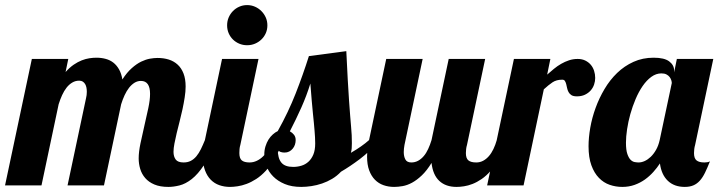

<svg xmlns="http://www.w3.org/2000/svg" viewBox="-58 -733 2840 759"><path d="M793.9 -179.2Q772.9 -117.7 748.8 -81.1Q724.6 -44.4 700 -25.1Q675.3 -5.9 651.6 0Q627.9 5.9 607.9 5.9Q574.7 5.9 552.2 -3.7Q529.8 -13.2 516.1 -29.1Q502.4 -44.9 496.3 -65.2Q490.2 -85.4 490.2 -106.9Q490.2 -132.3 497.3 -166.3Q504.4 -200.2 512.7 -235.8Q521 -271.5 528.1 -304.7Q535.2 -337.9 535.2 -361.8Q535.2 -413.1 499 -413.1Q485.4 -413.1 473.6 -405.8Q461.9 -398.4 452.1 -386Q442.4 -373.5 434.6 -356.7Q426.8 -339.8 420.9 -320.8L353 0H209L282.2 -345.2Q285.2 -356.9 285.2 -370.1Q285.2 -378.9 283.7 -386.7Q282.2 -394.5 278.6 -400.6Q274.9 -406.7 269.3 -410.4Q263.7 -414.1 254.9 -414.1Q240.2 -414.1 227.8 -406.7Q215.3 -399.4 205.3 -386.7Q195.3 -374 187.5 -356.9Q179.7 -339.8 173.8 -320.8L106 0H-38.1L67.9 -500H211.9L201.2 -448.2Q217.3 -466.3 233.4 -477.3Q249.5 -488.3 265.1 -494.4Q280.8 -500.5 295.4 -502.7Q310.1 -504.9 323.2 -504.9Q342.8 -504.9 359.9 -500.2Q377 -495.6 390.1 -485.4Q403.3 -475.1 412.6 -458.7Q421.9 -442.4 425.8 -418.9Q443.8 -446.8 462.9 -463.6Q481.9 -480.5 500 -489.3Q518.1 -498 534.7 -501Q551.3 -503.9 564.9 -503.9Q588.9 -503.9 609.1 -497.6Q629.4 -491.2 644.3 -477.5Q659.2 -463.9 667.5 -442.4Q675.8 -420.9 675.8 -391.1Q675.8 -371.1 672.1 -347.9Q668.5 -324.7 663.3 -300.5Q658.2 -276.4 651.9 -252.4Q645.5 -228.5 640.4 -206.5Q635.3 -184.6 631.6 -165.8Q627.9 -147 627.9 -132.8Q627.9 -114.3 636.5 -102.5Q645 -90.8 668 -90.8Q684.1 -90.8 696.3 -97.2Q708.5 -103.5 718.3 -115.2Q728 -127 736.1 -143.3Q744.1 -159.7 752 -179.2Z M999 -632.8Q999 -616.2 992.7 -601.8Q986.3 -587.4 975.3 -576.9Q964.4 -566.4 950 -560.3Q935.5 -554.2 918.9 -554.2Q902.3 -554.2 887.9 -560.3Q873.5 -566.4 862.8 -576.9Q852.1 -587.4 845.9 -601.8Q839.8 -616.2 839.8 -632.8Q839.8 -649.4 845.9 -663.8Q852.1 -678.2 862.8 -689.2Q873.5 -700.2 887.9 -706.5Q902.3 -712.9 918.9 -712.9Q935.5 -712.9 950 -706.5Q964.4 -700.2 975.3 -689.2Q986.3 -678.2 992.7 -663.8Q999 -649.4 999 -632.8ZM1061 -179.2Q1046.9 -138.7 1029.5 -108.9Q1012.2 -79.1 993.4 -58.6Q974.6 -38.1 954.8 -25.4Q935.1 -12.7 916.5 -5.9Q897.9 1 881.1 3.4Q864.3 5.9 851.1 5.9Q828.6 5.9 809.1 -1Q789.6 -7.8 775.1 -22.5Q760.7 -37.1 752.4 -59.6Q744.1 -82 744.1 -113.8Q744.1 -127.4 746.1 -143.8Q748 -160.2 752 -179.2L819.8 -500H963.9L892.1 -160.2Q889.6 -151.9 888.9 -143.8Q888.2 -135.7 888.2 -127.9Q888.2 -106.9 897.9 -98.9Q907.7 -90.8 928.7 -90.8Q943.4 -90.8 957.3 -97.4Q971.2 -104 982.9 -115.7Q994.6 -127.4 1003.9 -143.8Q1013.2 -160.2 1019 -179.2Z M1442.9 -179.2Q1403.8 -133.8 1364.5 -104.2Q1325.2 -74.7 1290 -54.2Q1274.4 -37.6 1255.1 -26.1Q1235.8 -14.6 1215.1 -7.6Q1194.3 -0.5 1173.1 2.7Q1151.9 5.9 1132.8 5.9Q1095.2 5.9 1067.6 -5.6Q1040 -17.1 1022 -35.4Q1003.9 -53.7 995.4 -76.4Q986.8 -99.1 986.8 -122.1Q986.8 -139.6 991.5 -154.5Q996.1 -169.4 1003.4 -181.2Q1010.7 -192.9 1020.3 -201.4Q1029.8 -210 1040 -214.8Q1082 -290 1110.8 -363.5Q1139.6 -437 1163.1 -511.2L1311 -530.8Q1314 -465.8 1316.7 -418.2Q1319.3 -370.6 1321.8 -335.7Q1324.2 -300.8 1326.2 -276.4Q1328.1 -252 1329.8 -233.2Q1331.5 -214.4 1332.3 -199Q1333 -183.6 1333 -167Q1333 -155.8 1332.3 -146.5Q1331.5 -137.2 1329.1 -128.9Q1351.1 -141.6 1368.9 -154.1Q1386.7 -166.5 1400.9 -179.2ZM1040 -143.1Q1040 -107.9 1054 -90.6Q1067.9 -73.2 1101.1 -73.2Q1117.7 -73.2 1133.3 -77.9Q1148.9 -82.5 1161.1 -93.5Q1173.3 -104.5 1180.7 -122.1Q1188 -139.6 1188 -166Q1188 -178.7 1187.3 -190.7Q1186.5 -202.6 1185.5 -216.1Q1184.6 -229.5 1182.9 -246.1Q1181.2 -262.7 1179 -284.7Q1176.8 -306.6 1174.3 -335.4Q1171.9 -364.3 1168.9 -402.8Q1153.8 -354 1133.3 -308.1Q1112.8 -262.2 1087.9 -213.9Q1097.7 -208.5 1104.2 -200.2Q1110.8 -191.9 1110.8 -179.2Q1110.8 -169.9 1107.9 -161.1Q1105 -152.3 1099.1 -145.3Q1093.3 -138.2 1085.2 -134Q1077.1 -129.9 1066.9 -129.9Q1058.6 -129.9 1051.3 -132.3Q1043.9 -134.8 1040 -143.1Z M1947.8 -179.2Q1933.6 -138.7 1917 -108.9Q1900.4 -79.1 1882.6 -58.6Q1864.7 -38.1 1846.2 -25.4Q1827.6 -12.7 1810.1 -5.9Q1792.5 1 1776.4 3.4Q1760.3 5.9 1747.1 5.9Q1704.1 5.9 1678.7 -17.8Q1653.3 -41.5 1647.9 -88.9Q1628.9 -58.1 1609.4 -39.6Q1589.8 -21 1570.8 -10.7Q1551.8 -0.5 1533.7 2.7Q1515.6 5.9 1500 5.9Q1477.5 5.9 1458 -1Q1438.5 -7.8 1424.1 -22.5Q1409.7 -37.1 1401.4 -59.6Q1393.1 -82 1393.1 -113.8Q1393.1 -127.4 1395 -143.8Q1397 -160.2 1400.9 -179.2L1468.8 -500H1612.8L1541 -160.2Q1538.1 -144.5 1538.1 -131.8Q1538.1 -114.7 1544.4 -102.8Q1550.8 -90.8 1567.9 -90.8Q1582.5 -90.8 1594.7 -97.4Q1606.9 -104 1616.9 -115.7Q1627 -127.4 1634.5 -143.8Q1642.1 -160.2 1647.9 -179.2L1715.8 -500H1859.9L1788.1 -160.2Q1785.6 -151.9 1784.7 -143.8Q1783.7 -135.7 1783.7 -127.9Q1783.7 -106.9 1793.7 -98.9Q1803.7 -90.8 1824.7 -90.8Q1839.4 -90.8 1851.8 -97.4Q1864.3 -104 1874.5 -115.7Q1884.8 -127.4 1892.6 -143.8Q1900.4 -160.2 1905.8 -179.2Z M1867.7 0 1973.6 -500H2117.7L2105 -438Q2118.2 -449.7 2131.8 -460.9Q2145.5 -472.2 2160.4 -480.7Q2175.3 -489.3 2191.4 -494.6Q2207.5 -500 2225.6 -500Q2242.7 -500 2255.6 -493.7Q2268.6 -487.3 2277.3 -477.1Q2286.1 -466.8 2290.5 -453.1Q2294.9 -439.5 2294.9 -424.8Q2294.9 -411.6 2290.5 -398.7Q2286.1 -385.7 2277.1 -375.5Q2268.1 -365.2 2254.4 -358.6Q2240.7 -352.1 2222.7 -352.1Q2208.5 -352.1 2200.9 -356.9Q2193.4 -361.8 2189.5 -369.1Q2185.5 -376.5 2183.8 -385Q2182.1 -393.6 2180.2 -400.9Q2178.2 -408.2 2175 -413.1Q2171.9 -418 2164.6 -418Q2141.6 -418 2126 -407.5Q2110.4 -397 2091.8 -379.9L2011.7 0Z M2689.9 -160.2Q2687.5 -151.9 2686.5 -143.8Q2685.5 -135.7 2685.5 -127.9Q2685.5 -106.9 2695.6 -98.9Q2705.6 -90.8 2726.6 -90.8Q2733.4 -90.8 2738.8 -91.8Q2744.1 -92.8 2748.5 -95.2Q2738.3 -69.3 2729 -50.3Q2719.7 -31.2 2708.5 -18.8Q2697.3 -6.3 2682.9 -0.2Q2668.5 5.9 2648.9 5.9Q2607.4 5.9 2582 -18.3Q2556.6 -42.5 2550.8 -86.9Q2539.6 -69.8 2524.7 -53.2Q2509.8 -36.6 2491.5 -23.4Q2473.1 -10.3 2450.7 -2.2Q2428.2 5.9 2401.9 5.9Q2376 5.9 2352.1 -2.4Q2328.1 -10.7 2309.6 -29.8Q2291 -48.8 2279.8 -79.6Q2268.6 -110.4 2268.6 -154.8Q2268.6 -189 2275.4 -228Q2282.2 -267.1 2296.4 -306.2Q2310.5 -345.2 2331.8 -381.1Q2353 -417 2381.6 -444.6Q2410.2 -472.2 2446.3 -488.5Q2482.4 -504.9 2525.9 -504.9Q2568.4 -504.9 2587.6 -490.2Q2606.9 -475.6 2606.9 -454.1V-446.8L2617.7 -500H2761.7ZM2597.7 -404.8Q2597.7 -409.2 2595.7 -415.8Q2593.8 -422.4 2589.1 -428.5Q2584.5 -434.6 2576.7 -438.7Q2568.8 -442.9 2556.6 -442.9Q2535.6 -442.9 2516.8 -429.2Q2498 -415.5 2482.4 -392.8Q2466.8 -370.1 2454.6 -341.3Q2442.4 -312.5 2433.8 -282Q2425.3 -251.5 2420.9 -221.9Q2416.5 -192.4 2416.5 -168.9Q2416.5 -140.1 2421.9 -124.5Q2427.2 -108.9 2434.8 -101.3Q2442.4 -93.8 2451.2 -92.3Q2460 -90.8 2466.8 -90.8Q2478 -90.8 2490.5 -96.4Q2502.9 -102.1 2514.4 -113Q2525.9 -124 2535.4 -140.6Q2544.9 -157.2 2549.8 -179.2Z"/></svg>

Font: Lobster
Style: Regular
Weight: 400
Designer: Pablo Impallari
Foundry: Pablo Impallari
Version: Version 1.007; ttfautohint (v1.1) -l 8 -r 50 -G 50 -x 14 -D 